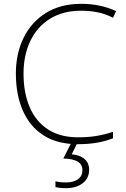

<svg xmlns="http://www.w3.org/2000/svg" viewBox="-20 -795 658 1004"><path d="M405 -739Q309 -739 241.5 -697Q174 -655 138.5 -580.5Q103 -506 103 -410Q103 -310 135 -235Q167 -160 230.5 -118.5Q294 -77 389 -77Q445 -77 489.5 -85Q534 -93 571 -106V-72Q536 -58 491 -49.5Q446 -41 387 -41Q280 -41 208 -87Q136 -133 99.5 -216.5Q63 -300 63 -411Q63 -515 103.5 -597.5Q144 -680 220.5 -727.5Q297 -775 405 -775Q505 -775 587 -737L571 -702Q531 -723 489 -731Q447 -739 405 -739ZM446 93Q446 137 412.5 163Q379 189 325 189Q291 189 270 183V153Q282 156 295 157.5Q308 159 326 159Q364 159 387.5 142.5Q411 126 411 94Q411 36 311 34L354 -51H386L355 12Q396 15 421 35.5Q446 56 446 93Z"/></svg>

Font: Noto Sans Tamil UI ExtraLight
Style: Regular
Weight: 200
Designer: Jelle Bosma - Monotype Design Team
Foundry: Monotype Imaging Inc.
Version: Version 2.004; ttfautohint (v1.8.4.7-5d5b)